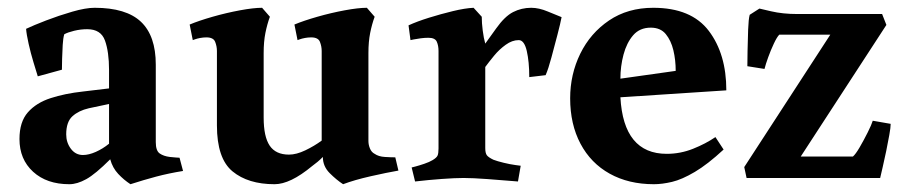

<svg xmlns="http://www.w3.org/2000/svg" viewBox="-20 -457 2326 493"><path d="M193 -59Q208 -59 226 -67Q244 -75 260 -88V-190L208 -179Q182 -173 166 -158.5Q150 -144 150 -112Q150 -91 162 -75Q174 -59 193 -59ZM380 -291V-92Q380 -70 390 -63Q400 -56 416 -54Q424 -53 432.5 -52.5Q441 -52 441 -52L450 -18Q413 -12 381 -3.5Q349 5 315 16Q298 5 283.5 -10.5Q269 -26 263 -48Q225 -10 201.5 3Q178 16 158 16Q100 16 65 -16Q30 -48 30 -100Q30 -144 51.5 -168.5Q73 -193 110 -205Q147 -217 193 -222L260 -230V-277Q260 -324 249.5 -353Q239 -382 204 -382Q187 -382 170.5 -378Q154 -374 145 -369Q142 -359 141 -341.5Q140 -324 139.5 -306.5Q139 -289 139 -278L77 -261Q73 -274 66 -297Q59 -320 53.5 -344.5Q48 -369 47 -383Q66 -392 98.5 -404.5Q131 -417 165.5 -427Q200 -437 223 -437Q304 -437 342 -401Q380 -365 380 -291Z M926 -95Q926 -85 930 -75.5Q934 -66 942 -62Q952 -55 968 -54Q984 -53 995 -53L1003 -19Q974 -14 932 -4.5Q890 5 861 16Q844 5 826.5 -12.5Q809 -30 809 -54Q802 -47 795.5 -41.5Q789 -36 782 -31Q753 -7 729 4.5Q705 16 685 16Q617 16 577 -17Q537 -50 537 -135V-326Q537 -338 532.5 -349.5Q528 -361 510 -361Q502 -361 494 -359.5Q486 -358 480.5 -356Q475 -354 475 -354L467 -394Q491 -404 526 -414Q561 -424 596 -430.5Q631 -437 653 -437L673 -414Q666 -395 661.5 -372.5Q657 -350 657 -321V-155Q657 -106 672.5 -83Q688 -60 722 -60Q741 -60 764 -71Q787 -82 806 -96V-326Q806 -338 801.5 -349.5Q797 -361 779 -361Q771 -361 763 -359.5Q755 -358 749.5 -356Q744 -354 744 -354L736 -394Q760 -404 795 -414Q830 -424 865 -430.5Q900 -437 922 -437L942 -414Q935 -395 930.5 -372.5Q926 -350 926 -321Z M1196 -437 1217 -414Q1217 -398 1219.5 -378.5Q1222 -359 1226 -345L1254 -384Q1276 -415 1297.5 -426Q1319 -437 1344 -437Q1363.8 -437 1386.4 -427.5Q1409 -418 1422 -413Q1419 -397 1411.3 -367.5Q1403.6 -338 1395.8 -309.1Q1388.1 -280.2 1381 -264L1339 -259Q1339 -298.4 1332.6 -326.2Q1326.1 -354 1312 -354Q1295 -354 1278.5 -342Q1261.9 -330.1 1248.7 -314Q1235.5 -297.9 1226 -285V-77Q1226 -64 1230 -58.5Q1234 -53 1247 -46.8Q1257 -43 1273.5 -39Q1290 -35 1303.5 -33.2Q1317 -31.4 1317 -31.4L1310 9Q1270.2 5.6 1231.6 2.8Q1193 0 1170.4 0Q1149 0 1114.5 2.5Q1080 5 1045.8 9L1037 -27Q1037 -27 1046.8 -29.5Q1056.6 -32.1 1069.6 -36.5Q1082.6 -40.9 1091 -46Q1101 -52 1103.5 -57.5Q1106 -63 1106 -76V-326Q1106 -340 1101.5 -350Q1097 -360 1080 -360Q1071 -360 1060.6 -358.7Q1050.2 -357.4 1042.1 -355.7Q1034 -354 1034 -354L1029 -391.9Q1051 -402 1081.5 -411.5Q1112 -421 1143 -428.5Q1174 -436 1196 -437Z M1845 -225 1573 -207.2Q1581 -62 1692 -62Q1727 -62 1759.6 -75Q1792.2 -88 1817 -105L1838 -73Q1797 -35 1764 -15.5Q1731 4 1705.6 10Q1680.2 16 1659 16Q1594.2 16 1545.6 -11Q1497 -38 1470.5 -88Q1444 -138 1444 -204.5Q1444 -266 1469.9 -319Q1495.9 -372 1543.9 -404.5Q1592 -437 1657.4 -437Q1755 -437 1800 -377.7Q1845 -318.4 1845 -225ZM1651 -386Q1622.6 -386 1605.8 -366.5Q1589 -347 1581 -316.8Q1573 -286.6 1573 -255L1715 -275Q1715 -303.1 1709 -328.1Q1703 -353 1689.5 -369.5Q1675.9 -386 1651 -386Z M1891 -28 2112 -368H1981Q1975 -362 1967 -345Q1959 -328 1952.5 -310Q1946 -292 1943 -280L1899 -287Q1899 -299 1899.5 -326.5Q1900 -354 1901 -381Q1902 -408 1905 -419L1930 -435Q1930 -435 1960 -428Q1990 -421 2027 -421H2245L2256 -393L2036 -55H2170Q2177 -61 2187.5 -79Q2198 -97 2208 -117Q2218 -137 2221 -147L2267 -139Q2267 -130 2263.5 -110.5Q2260 -91 2255.5 -69Q2251 -47 2246.5 -28Q2242 -9 2240 0H1897Z"/></svg>

Font: Buenard
Style: Regular
Weight: 400
Version: Version 2.000